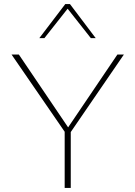

<svg xmlns="http://www.w3.org/2000/svg" viewBox="-20 -927 668 947"><path d="M306 -267 37 -658H73L326 -284ZM299 0V-286H329V0ZM323 -267 306 -284 559 -658H591ZM428 -739 308 -891 302 -907H325L452 -739ZM174 -739 302 -907H325L319 -891L199 -739Z"/></svg>

Font: Ysabeau Office Thin
Style: Regular
Weight: 250
Designer: Christian Thalmann (Catharsis Fonts)
Version: Version 2.001;gftools[0.9.30]; featfreeze: tnum,lnum,ss02